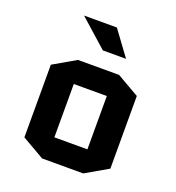

<svg xmlns="http://www.w3.org/2000/svg" viewBox="-131 -824 858 934"><g transform="rotate(20 297.5 -356.5)"><path d="M520 -62 404 5H191L75 -62V-438L191 -505H404L520 -438ZM212 -388V-112H383V-388ZM315 -718 409 -590H289L145 -718Z"/></g></svg>

Font: Quantico
Style: Bold
Weight: 700
Designer: Matt Desmond
Foundry: MADtype
Version: Version 2.002